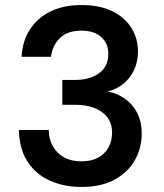

<svg xmlns="http://www.w3.org/2000/svg" viewBox="-20 -732 652 764"><path d="M304 12Q236 12 180 -12.5Q124 -37 90.5 -87.5Q57 -138 55 -215H174Q174 -180 189.5 -151.5Q205 -123 234 -106.5Q263 -90 304 -90Q344 -90 371 -105Q398 -120 412 -146Q426 -172 426 -204Q426 -241 407 -265.5Q388 -290 355 -302.5Q322 -315 280 -315H228V-414H280Q337 -414 374 -440.5Q411 -467 411 -518Q411 -559 383 -584.5Q355 -610 304 -610Q248 -610 218 -580Q188 -550 183 -506H66Q69 -569 99.5 -615.5Q130 -662 182 -687Q234 -712 304 -712Q377 -712 427.5 -687Q478 -662 503.5 -620Q529 -578 529 -527Q529 -487 514 -454.5Q499 -422 472 -399.5Q445 -377 409 -368Q449 -360 479.5 -337.5Q510 -315 527 -280.5Q544 -246 544 -201Q544 -143 516.5 -94.5Q489 -46 435.5 -17Q382 12 304 12Z"/></svg>

Font: DM Sans 9pt
Style: Semibold
Weight: 600
Designer: Colophon Foundry, Jonny Pinhorn
Foundry: Colophon Foundry
Version: Version 4.004;gftools[0.9.30]